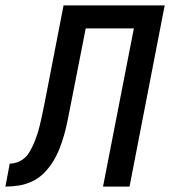

<svg xmlns="http://www.w3.org/2000/svg" viewBox="-65 -690 635 710"><path d="M316 0 430 -585H252L194 -290Q189 -265 184 -240Q179 -215 172 -190.5Q165 -166 155.5 -141.5Q146 -117 132 -94Q118 -71 98.5 -51Q79 -31 54.5 -19.5Q30 -8 5 -4Q-20 0 -45 0L-29 -85Q-16 -85 -2.5 -89.5Q11 -94 22.5 -103Q34 -112 41.5 -124Q49 -136 55 -148.5Q61 -161 66 -174Q71 -187 75 -200Q79 -213 82 -226Q85 -239 88 -252Q91 -265 93.5 -278Q96 -291 99 -304L170 -670H544L414 0Z"/></svg>

Font: Lode Dark Term
Style: Bold Italic
Weight: 700
Italic angle: -11°
Monospace: yes
Designer: Belleve Invis
Foundry: Belleve Invis
Version: Version 29.2.0